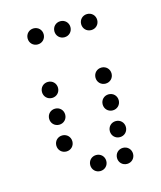

<svg xmlns="http://www.w3.org/2000/svg" viewBox="-90 -647 580 693"><g transform="rotate(-15 200.0 -300.0)"><path d="M100 -520C117 -520 130 -533 130 -550C130 -567 117 -580 100 -580C83 -580 70 -567 70 -550C70 -533 83 -520 100 -520ZM200 -520C217 -520 230 -533 230 -550C230 -567 217 -580 200 -580C183 -580 170 -567 170 -550C170 -533 183 -520 200 -520ZM300 -520C317 -520 330 -533 330 -550C330 -567 317 -580 300 -580C283 -580 270 -567 270 -550C270 -533 283 -520 300 -520ZM100 -320C117 -320 130 -333 130 -350C130 -367 117 -380 100 -380C83 -380 70 -367 70 -350C70 -333 83 -320 100 -320ZM300 -320C317 -320 330 -333 330 -350C330 -367 317 -380 300 -380C283 -380 270 -367 270 -350C270 -333 283 -320 300 -320ZM100 -220C117 -220 130 -233 130 -250C130 -267 117 -280 100 -280C83 -280 70 -267 70 -250C70 -233 83 -220 100 -220ZM300 -220C317 -220 330 -233 330 -250C330 -267 317 -280 300 -280C283 -280 270 -267 270 -250C270 -233 283 -220 300 -220ZM100 -120C117 -120 130 -133 130 -150C130 -167 117 -180 100 -180C83 -180 70 -167 70 -150C70 -133 83 -120 100 -120ZM300 -120C317 -120 330 -133 330 -150C330 -167 317 -180 300 -180C283 -180 270 -167 270 -150C270 -133 283 -120 300 -120ZM200 -20C217 -20 230 -33 230 -50C230 -67 217 -80 200 -80C183 -80 170 -67 170 -50C170 -33 183 -20 200 -20ZM300 -20C317 -20 330 -33 330 -50C330 -67 317 -80 300 -80C283 -80 270 -67 270 -50C270 -33 283 -20 300 -20Z"/></g></svg>

Font: TINY 5x3 60
Style: Regular
Weight: 150
Designer: Jack Halten Fahnestock
Foundry: Velvetyne Type Foundry
Version: Version 1.002;hotconv 1.0.109;makeotfexe 2.5.65596